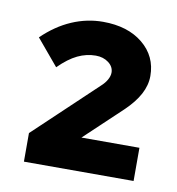

<svg xmlns="http://www.w3.org/2000/svg" viewBox="-52 -753 416 450"><g transform="rotate(10 156.5 -527.5)"><path d="M33 -350V-418L180 -557Q189 -565 194 -574Q199 -583 199 -591Q199 -605 186.5 -614.5Q174 -624 156 -624Q134 -624 113 -614Q92 -604 69 -581L17 -643Q49 -674 85 -689.5Q121 -705 159 -705Q218 -705 254 -675.5Q290 -646 290 -599Q290 -577 278.5 -555.5Q267 -534 244 -512L156 -429H294V-350Z"/></g></svg>

Font: Red Hat Text VF
Style: Regular
Weight: 400
Designer: Pentagram, MCKL
Foundry: Pentagram, MCKL
Version: Version 1.023